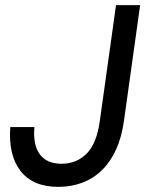

<svg xmlns="http://www.w3.org/2000/svg" viewBox="-20 -720 575 748"><path d="M207 8Q108 8 60 -54Q12 -116 20 -225H114Q108 -156 135 -119Q162 -82 220 -82Q278 -82 317.5 -121.5Q357 -161 369 -250L432 -700H526L463 -250Q454 -185 432 -137Q410 -89 376.5 -56.5Q343 -24 300 -8Q257 8 207 8Z"/></svg>

Font: Retni Sans Medium
Style: Italic
Weight: 500
Italic angle: -8°
Designer: Vitaly Kuzmin
Foundry: ParaType Ltd.
Version: Version 1.00;June 10, 2019;FontCreator 11.5.0.2425 64-bit; t